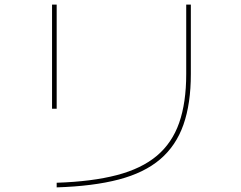

<svg xmlns="http://www.w3.org/2000/svg" viewBox="-20 -780 1040 830"><path d="M225 10Q378 5 485 -23Q592 -51 658 -106.5Q724 -162 754.5 -249Q785 -336 785 -460V-760H805V-460Q805 -332 773 -241Q741 -150 672.5 -91.5Q604 -33 493.5 -4Q383 25 225 30ZM205 -310V-760H225V-310Z"/></svg>

Font: M PLUS 2 Thin
Style: Regular
Weight: 100
Designer: Coji Morishita
Foundry: UNDERFOREST DESIGN
Version: Version 1.001